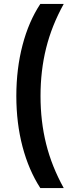

<svg xmlns="http://www.w3.org/2000/svg" viewBox="-20 -817 392 976"><path d="M185 139Q126 48 94.5 -71.5Q63 -191 63 -329Q63 -467 94.5 -587.5Q126 -708 185 -797H304Q243 -687 214.5 -572.5Q186 -458 186 -329Q186 -200 214.5 -85.5Q243 29 304 139Z"/></svg>

Font: Afrihost Sans Med
Style: Regular
Weight: 500
Designer: Afrihost SP Pty Ltd
Version: Version 1.000